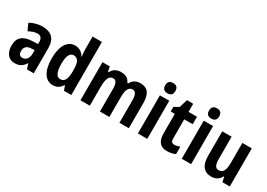

<svg xmlns="http://www.w3.org/2000/svg" viewBox="2 -1633 3315 2382"><g transform="rotate(30 1660.0 -441.5)"><path d="M252 -624C190 -624 127 -606 74 -576L118 -479C165 -504 202 -517 243 -517C289 -517 311 -487 311 -434V-407L233 -404C102 -398 34 -345 34 -229C34 -131 81 -56 174 -56C246 -56 285 -83 322 -139H325L349 -66H446V-429C446 -560 377 -624 252 -624ZM268 -318 312 -320V-271C312 -203 276 -161 227 -161C192 -161 171 -180 171 -227C171 -282 200 -316 268 -318Z M722 -56C782 -56 818 -82 850 -129H857L878 -66H984V-826H850V-640C850 -607 855 -576 858 -542H853C825 -594 778 -622 720 -622C613 -622 546 -520 546 -339C546 -159 612 -56 722 -56ZM764 -167C711 -167 683 -225 683 -340C683 -450 710 -508 763 -508C828 -508 853 -457 853 -349V-322C851 -216 826 -167 764 -167Z M1655 -622C1600 -622 1550 -599 1525 -545H1509C1490 -595 1445 -622 1378 -622C1325 -622 1270 -601 1244 -542H1234L1220 -612H1115V-66H1249V-326C1249 -444 1269 -506 1333 -506C1375 -506 1394 -466 1394 -388V-66H1529V-343C1529 -452 1551 -506 1612 -506C1654 -506 1673 -464 1673 -388V-66H1808V-425C1808 -560 1758 -622 1655 -622Z M2005 -827C1958 -827 1932 -804 1932 -753C1932 -703 1960 -680 2005 -680C2051 -680 2078 -703 2078 -753C2078 -803 2053 -827 2005 -827ZM2072 -612H1938V-66H2072Z M2398 -170C2364 -170 2348 -189 2348 -228V-505H2469V-612H2348V-728H2258L2223 -610L2154 -572V-505H2213V-231C2213 -108 2263 -56 2358 -56C2402 -56 2446 -66 2476 -81V-187C2447 -177 2422 -170 2398 -170Z M2633 -827C2586 -827 2560 -804 2560 -753C2560 -703 2588 -680 2633 -680C2679 -680 2706 -703 2706 -753C2706 -803 2681 -827 2633 -827ZM2700 -612H2566V-66H2700Z M3254 -612H3119V-340C3119 -232 3102 -172 3029 -172C2984 -172 2965 -213 2965 -294V-612H2831V-257C2831 -126 2887 -56 2991 -56C3050 -56 3098 -82 3125 -136H3133L3149 -66H3254Z"/></g></svg>

Font: Noto Sans Malayalam UI Condensed
Style: Bold
Weight: 700
Width: 3
Designer: Jelle Bosma - Monotype Design Team
Foundry: Monotype Imaging Inc.
Version: Version 2.104